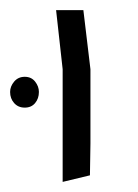

<svg xmlns="http://www.w3.org/2000/svg" viewBox="-33 -570 274 380"><path d="M91 -210V-433L78 -550H132L146 -433V-286L145 -223ZM16 -418Q29 -418 36.5 -408.5Q44 -399 44 -388Q44 -375 36.5 -366Q29 -357 16 -357Q3 -357 -5 -366Q-13 -375 -13 -388Q-13 -399 -5 -408.5Q3 -418 16 -418Z"/></svg>

Font: Assistant Light
Style: Regular
Weight: 300
Designer: Hebrew By Ben Nathan, Latin by Paul Hunt
Version: Version 3.000